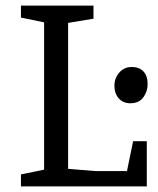

<svg xmlns="http://www.w3.org/2000/svg" viewBox="-20 -668 566 688"><path d="M55 0V-43L138 -60V-588L55 -605V-648H315V-601L224 -586V-63L322 -55H435L457 -162H506V0ZM447 -298Q421 -298 405.5 -315.5Q390 -333 390 -361Q390 -388 407.5 -408Q425 -428 452 -428Q479 -428 494 -412Q509 -396 509 -367Q509 -340 493.5 -319Q478 -298 447 -298Z"/></svg>

Font: Faustina Light
Style: Regular
Weight: 400
Version: Version 1.200